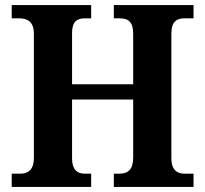

<svg xmlns="http://www.w3.org/2000/svg" viewBox="-20 -734 805 754"><path d="M26 0H338V-52H313C282 -52 263 -69 263 -112V-343H503V-115C503 -69 483 -52 450 -52H427V0H740V-52H704C675 -52 653 -68 653 -111V-602C653 -649 674 -662 704 -662H740V-714H427V-662H449C483 -662 503 -649 503 -602V-403H263V-604C263 -649 282 -662 313 -662H338V-714H26V-662H56C87 -662 113 -649 113 -602V-112C113 -69 91 -52 61 -52H26Z"/></svg>

Font: Noto Serif Myanmar SemiCondensed
Style: Bold
Weight: 700
Width: 4
Designer: Ben Mitchell and the Monotype Design Team
Foundry: Monotype Imaging Inc.
Version: Version 2.106